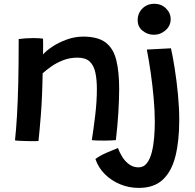

<svg xmlns="http://www.w3.org/2000/svg" viewBox="-20 -718 1002 986"><path d="M177.5 6.5Q166 6.5 149.8 6.8Q133.5 7 117 6.5Q102 6 83.5 5.2Q65 4.5 57 3Q63 -52.5 67.2 -124.2Q71.5 -196 73.8 -292.2Q76 -388.5 76 -517.5Q90.5 -519.5 110.2 -521Q130 -522.5 150.5 -522.5Q164 -522.5 177.5 -521.8Q191 -521 201 -519.5Q201.5 -511.5 201.5 -484.8Q201.5 -458 201 -438.5Q218 -458 250.2 -479.2Q282.5 -500.5 323.5 -515.2Q364.5 -530 407 -530Q483 -530 522.8 -499.5Q562.5 -469 577.2 -409.2Q592 -349.5 592 -261Q592 -210.5 587.8 -140.2Q583.5 -70 575 1.5Q567 2.5 550.2 3.2Q533.5 4 515 4Q496 4 478.5 3.5Q461 3 451.5 1.5Q460.5 -55 469 -126.2Q477.5 -197.5 477.5 -260Q477.5 -308.5 469.8 -345Q462 -381.5 440.8 -401.8Q419.5 -422 378 -422Q337.5 -422 303 -408.2Q268.5 -394.5 242.2 -375.8Q216 -357 199 -341.5Q197 -218 189.8 -127.2Q182.5 -36.5 177.5 6.5ZM772 -698.5Q808.5 -698.5 832.5 -674.8Q856.5 -651 856.5 -619.5Q856.5 -586 830.5 -562.8Q804.5 -539.5 770 -539.5Q738 -539.5 712.5 -559.8Q687 -580 687 -614.5Q687 -650 711.2 -674.2Q735.5 -698.5 772 -698.5ZM900.5 -101.5Q900.5 5.5 881 83.8Q861.5 162 816.2 204.5Q771 247 693 247Q642 247 596.8 228.2Q551.5 209.5 518 176Q484.5 142.5 470 98.5Q492.5 81.5 528 66Q563.5 50.5 586 42Q594 65.5 608.5 88.5Q623 111.5 644 126.5Q665 141.5 691.5 141.5Q718 141.5 734.5 119.8Q751 98 759.8 62.8Q768.5 27.5 771.8 -13.5Q775 -54.5 775 -92.5Q775 -148 769.2 -213Q763.5 -278 754.2 -343Q745 -408 734 -463.5L858 -470Q867 -430.5 877 -367.5Q887 -304.5 893.8 -234.2Q900.5 -164 900.5 -101.5Z"/></svg>

Font: Grandstander Medium
Style: Regular
Weight: 500
Designer: Tyler Finck
Foundry: Etcetera Type Co
Version: Version 1.200; ttfautohint (v1.8.3)